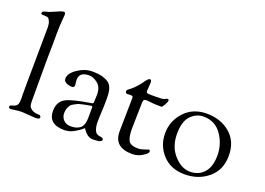

<svg xmlns="http://www.w3.org/2000/svg" viewBox="-109 -1035 1837 1332"><g transform="rotate(20 809.5 -369.0)"><path d="M91 -192V-118L92 -92C92 -72.7 90 -57.5 86 -46.5C82 -35.5 70 -27.3 50 -22C43.3 -20.7 38.5 -18.8 35.5 -16.5C32.5 -14.2 31 -11.2 31 -7.5C31 -3.8 32.5 -0.8 35.5 1.5C38.5 3.8 42.5 5 47.5 5C52.5 5 62.8 3.7 78.5 1C94.2 -1.7 110.7 -3 128 -3L229 4C249.7 4 260 -0.7 260 -10C260 -13.3 258.7 -16.7 256 -20C253.3 -23.3 250.3 -25 247 -25C223.7 -25 205.5 -29.2 192.5 -37.5C179.5 -45.8 171.8 -54.5 169.5 -63.5C167.2 -72.5 166 -84 166 -98V-396L168 -529V-585C168 -631.7 170 -674.7 174 -714C175.3 -726.7 176 -734.3 176 -737C176 -749.7 172 -756 164 -756C154 -756 132.7 -748.3 100 -733C79.3 -723 59.3 -716 40 -712C35.3 -710.7 31.3 -709.2 28 -707.5C24.7 -705.8 22.5 -704 21.5 -702C20.5 -700 20 -696.7 20 -692C20 -687.3 23.7 -685 31 -685C51.7 -685 65 -683.7 71 -681C77 -678.3 82.5 -670.8 87.5 -658.5C92.5 -646.2 95 -632.3 95 -617Z M445 15C471 15 496.3 7.7 521 -7C531.7 -13 541.2 -19 549.5 -25C557.8 -31 564.3 -36.2 569 -40.5C573.7 -44.8 576.3 -47 577 -47C577.7 -47 580.7 -42.5 586 -33.5C591.3 -24.5 600.2 -15.3 612.5 -6C624.8 3.3 639.7 8 657 8C699 8 720 1 720 -13C720 -22.3 711 -27.7 693 -29C685.7 -29.7 678.3 -32 671 -36C663.7 -40 657.3 -49.2 652 -63.5C646.7 -77.8 644 -96.3 644 -119C644 -141.7 644.8 -166.8 646.5 -194.5C648.2 -222.2 649 -253.8 649 -289.5C649 -325.2 645.7 -351.3 639 -368C633.7 -382 626.2 -393.2 616.5 -401.5C606.8 -409.8 592 -417.3 572 -424C552 -430.7 524.3 -434 489 -434C453.7 -434 418.5 -422.2 383.5 -398.5C348.5 -374.8 331 -350 331 -324C331 -308 341.3 -296.7 362 -290C373.3 -286.7 383.7 -285 393 -285C405 -285 411 -291.7 411 -305L407 -341C407 -381 431 -401 479 -401C499.7 -401 521 -392.5 543 -375.5C565 -358.5 576 -331 576 -293L574 -241C574 -233.7 571.7 -229 567 -227C565 -226.3 562.2 -225.7 558.5 -225C554.8 -224.3 551.3 -223.8 548 -223.5C544.7 -223.2 542 -222.7 540 -222C471.3 -210.7 420.3 -198 387 -184C347 -166 327 -133 327 -85C327 -18.3 366.3 15 445 15ZM567 -208C571.7 -208 574 -205 574 -199V-127C574 -107 572 -90.7 568 -78C564.7 -66.7 560 -57.7 554 -51C548 -44.3 538.8 -38.3 526.5 -33C514.2 -27.7 497.5 -25 476.5 -25C455.5 -25 438.3 -31.8 425 -45.5C411.7 -59.2 405 -76.3 405 -97C405 -117.7 411 -137.3 423 -156C427.7 -162 435.2 -167.8 445.5 -173.5C455.8 -179.2 463.8 -183.3 469.5 -186C475.2 -188.7 485.3 -191.7 500 -195C514.7 -198.3 524 -200.3 528 -201L557 -206Z M793 -371C801.7 -371 807.3 -370 810 -368C812.7 -366 814 -361.7 814 -355L810 -122V-107C810 -29 855 10 945 10C971.7 10 996.5 2.8 1019.5 -11.5C1042.5 -25.8 1054 -37.3 1054 -46C1054 -54.7 1050.7 -59 1044 -59C1042.7 -59 1033.5 -55.8 1016.5 -49.5C999.5 -43.2 984 -40 970 -40C934.7 -40 911.5 -48.5 900.5 -65.5C889.5 -82.5 884 -112.7 884 -156L888 -342C888 -356 889.8 -365 893.5 -369C897.2 -373 905.3 -375 918 -375L920 -374C921.3 -374 923.5 -373.8 926.5 -373.5C929.5 -373.2 933 -372.8 937 -372.5C941 -372.2 949 -371.3 961 -370C973 -368.7 994 -368 1024 -368C1028 -368 1034.3 -375.8 1043 -391.5C1051.7 -407.2 1056 -417.7 1056 -423C1056 -430.3 1052.7 -434 1046 -434C1043.3 -434 1036 -431 1024 -425C1017.3 -421.7 999 -420 969 -420H934C914 -420 902.2 -421 898.5 -423C894.8 -425 893 -430.7 893 -440L897 -497C897 -512.3 893.7 -520 887 -520C880.3 -520 873.8 -516.5 867.5 -509.5C861.2 -502.5 852.7 -491.3 842 -476C816.7 -442.7 791.3 -417.7 766 -401C760 -396.3 757 -390.7 757 -384C757 -374.7 762.7 -370 774 -370Z M1171.5 -47.5C1211.8 -3.8 1266.2 18 1334.5 18C1402.8 18 1460.8 -2.2 1508.5 -42.5C1556.2 -82.8 1580 -138 1580 -208C1580 -278 1556.8 -332.7 1510.5 -372C1464.2 -411.3 1406.8 -431 1338.5 -431C1270.2 -431 1215.2 -408.3 1173.5 -363C1131.8 -317.7 1111 -264.7 1111 -204C1111 -143.3 1131.2 -91.2 1171.5 -47.5ZM1230.5 -363C1257.5 -390.3 1288.3 -404 1323 -404C1380.3 -404 1425 -381.2 1457 -335.5C1489 -289.8 1505 -239 1505 -183C1505 -127 1492 -84.5 1466 -55.5C1440 -26.5 1405.8 -12 1363.5 -12C1321.2 -12 1281.7 -32.3 1245 -73C1208.3 -113.7 1190 -165.3 1190 -228C1190 -290.7 1203.5 -335.7 1230.5 -363Z"/></g></svg>

Font: Sorts Mill Goudy
Style: Regular
Weight: 400
Version: Version 003.101